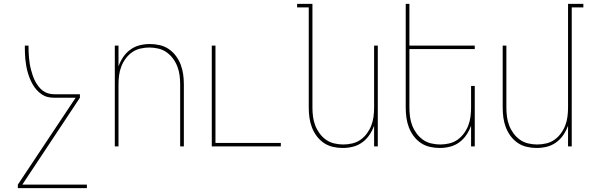

<svg xmlns="http://www.w3.org/2000/svg" viewBox="-20 -755 3040 990"><path d="M428 215H72V197L370 -251H260Q242 -251 225.5 -255Q209 -259 194.5 -269Q180 -279 168.5 -292Q157 -305 148.5 -320Q140 -335 133.5 -351Q127 -367 122.5 -383.5Q118 -400 115 -417Q112 -434 110.5 -451Q109 -468 108.5 -485.5Q108 -503 108 -520H127Q127 -504 127.5 -488.5Q128 -473 129.5 -457Q131 -441 133.5 -425.5Q136 -410 140 -395Q144 -380 149 -365Q154 -350 161.5 -336Q169 -322 178.5 -309.5Q188 -297 200.5 -287.5Q213 -278 228.5 -273.5Q244 -269 260 -269H392V-251L95 197H428Z M572 0V-520H591V-413Q600 -438 615 -460.5Q630 -483 652 -499Q674 -515 700 -521.5Q726 -528 753 -528Q779 -528 804.5 -522Q830 -516 851 -501.5Q872 -487 887.5 -466Q903 -445 912 -421Q921 -397 924.5 -371.5Q928 -346 928 -320V0H909V-320Q909 -343 906 -366.5Q903 -390 894.5 -412Q886 -434 872 -453Q858 -472 839 -485.5Q820 -499 796.5 -504.5Q773 -510 750 -510Q727 -510 703.5 -504.5Q680 -499 661 -485.5Q642 -472 628 -453Q614 -434 605.5 -412Q597 -390 594 -366.5Q591 -343 591 -320V0Z M1072 0V-520H1091V-18H1428V0Z M1747 8Q1721 8 1695.5 2Q1670 -4 1649 -18.5Q1628 -33 1612.5 -54Q1597 -75 1588 -99Q1579 -123 1575.5 -148.5Q1572 -174 1572 -200V-717H1512V-735H1591V-200Q1591 -177 1594 -153.5Q1597 -130 1605.5 -108Q1614 -86 1628 -67Q1642 -48 1661 -34.5Q1680 -21 1703.5 -15.5Q1727 -10 1750 -10Q1773 -10 1796.5 -15.5Q1820 -21 1839 -34.5Q1858 -48 1872 -67Q1886 -86 1894.5 -108Q1903 -130 1906 -153.5Q1909 -177 1909 -200V-520H1928V0H1909V-107Q1900 -82 1885 -59.5Q1870 -37 1848 -21Q1826 -5 1800 1.5Q1774 8 1747 8Z M2247 8Q2221 8 2195.5 2Q2170 -4 2149 -18.5Q2128 -33 2112.5 -54Q2097 -75 2088 -99Q2079 -123 2075.5 -148.5Q2072 -174 2072 -200V-735H2091V-520H2428V-502H2091V-200Q2091 -177 2094 -153.5Q2097 -130 2105.5 -108Q2114 -86 2128 -67Q2142 -48 2161 -34.5Q2180 -21 2203.5 -15.5Q2227 -10 2250 -10Q2273 -10 2296.5 -15.5Q2320 -21 2339 -34.5Q2358 -48 2372 -67Q2386 -86 2394.5 -108Q2403 -130 2406 -153.5Q2409 -177 2409 -200V-312H2428V0H2409V-107Q2400 -82 2385 -59.5Q2370 -37 2348 -21Q2326 -5 2300 1.5Q2274 8 2247 8Z M2747 8Q2721 8 2695.5 2Q2670 -4 2649 -18.5Q2628 -33 2612.5 -54Q2597 -75 2588 -99Q2579 -123 2575.5 -148.5Q2572 -174 2572 -200V-520H2591V-200Q2591 -177 2594 -153.5Q2597 -130 2605.5 -108Q2614 -86 2628 -67Q2642 -48 2661 -34.5Q2680 -21 2703.5 -15.5Q2727 -10 2750 -10Q2773 -10 2796.5 -15.5Q2820 -21 2839 -34.5Q2858 -48 2872 -67Q2886 -86 2894.5 -108Q2903 -130 2906 -153.5Q2909 -177 2909 -200V-735H2988V-717H2928V0H2909V-107Q2900 -82 2885 -59.5Q2870 -37 2848 -21Q2826 -5 2800 1.5Q2774 8 2747 8Z"/></svg>

Font: Iosevka Thin
Style: Regular
Weight: 100
Monospace: yes
Designer: Belleve Invis
Foundry: Belleve Invis
Version: Version 32.5.0; ttfautohint (v1.8.4)